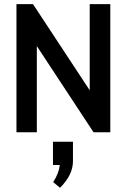

<svg xmlns="http://www.w3.org/2000/svg" viewBox="-20 -640 613 929"><path d="M432.6 0H513.7V-620.1H414.1V-203.1L139.6 -620.1H59.6V0H158.2V-417ZM236.3 158.2H269.5Q264.6 199.2 237.3 241.2L270.5 268.6Q333 206.1 333 140.6V45.9H236.3Z"/></svg>

Font: Gemunu Libre
Style: Bold
Weight: 700
Designer: Pushpananda Ekanayake, Sol Matas, Kosala Senevirathne
Foundry: Mooniak
Version: Version 1.001